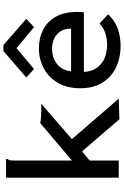

<svg xmlns="http://www.w3.org/2000/svg" viewBox="182 -907 736 1140"><g transform="rotate(-90 550.0 -337.0)"><path d="M221 -218 167 -173V0H65V-669H176V-660Q170 -654 168.5 -647Q167 -640 167 -623V-278L389 -466Q403 -463 424 -461.5Q445 -460 459 -460H504L294 -278L534 0L412 4Z M849 11Q775 11 718 -17Q661 -45 628.5 -98.5Q596 -152 596 -228Q596 -306 628 -361Q660 -416 714 -445Q768 -474 835 -474Q894 -474 943 -449Q992 -424 1020.5 -374Q1049 -324 1049 -249Q1049 -228 1047 -207H693Q696 -158 719 -127.5Q742 -97 777.5 -83Q813 -69 853 -69Q889 -69 922 -79.5Q955 -90 980 -114L1035 -63Q1000 -25 952.5 -7Q905 11 849 11ZM696 -283H950Q950 -337 916.5 -366.5Q883 -396 829 -396Q781 -396 743 -369Q705 -342 696 -283ZM710 -503 660 -549 817 -685H852L1008 -549L959 -503L834 -607Z"/></g></svg>

Font: Inconsolata SemiExpanded SemiBold
Style: Regular
Weight: 600
Width: 6
Monospace: yes
Designer: Raph Levien, Cyreal, Brenton Simpson
Foundry: Raph Levien, Cyreal, Google
Version: Version 3.001; ttfautohint (v1.8.2.53-6de2)